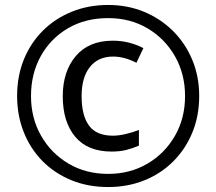

<svg xmlns="http://www.w3.org/2000/svg" viewBox="-20 -744 871 774"><path d="M416 10Q334 10 266.5 -18Q199 -46 150.5 -95.5Q102 -145 75.5 -212Q49 -279 49 -357Q49 -438 76.5 -505Q104 -572 153.5 -621Q203 -670 270 -697Q337 -724 416 -724Q494 -724 560.5 -696.5Q627 -669 677 -619.5Q727 -570 755 -503Q783 -436 783 -357Q783 -277 755.5 -210Q728 -143 678.5 -93.5Q629 -44 562 -17Q495 10 416 10ZM416 -43Q504 -43 574 -84Q644 -125 685 -196Q726 -267 726 -357Q726 -445 686 -516Q646 -587 576 -629Q506 -671 416 -671Q324 -671 254 -630Q184 -589 144.5 -518Q105 -447 105 -357Q105 -268 145.5 -197Q186 -126 256 -84.5Q326 -43 416 -43ZM430 -133Q333 -133 283 -193Q233 -253 233 -356Q233 -456 285.5 -518Q338 -580 435 -580Q500 -580 558 -550L530 -491Q481 -516 436 -516Q376 -516 342.5 -474Q309 -432 309 -357Q309 -278 339 -237.5Q369 -197 435 -197Q458 -197 486 -203.5Q514 -210 540 -220V-157Q515 -146 489 -139.5Q463 -133 430 -133Z"/></svg>

Font: Noto Sans Gurmukhi SemiCondensed
Style: Regular
Weight: 400
Width: 4
Designer: Jelle Bosma - Monotype Design Team
Foundry: Monotype Imaging Inc.
Version: Version 2.004; ttfautohint (v1.8.4.7-5d5b)